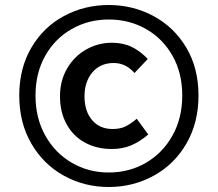

<svg xmlns="http://www.w3.org/2000/svg" viewBox="-20 -738 871 768"><path d="M57 -356Q57 -465 105.5 -547.5Q154 -630 236 -674Q318 -718 415 -718Q512 -718 594.5 -673.5Q677 -629 725.5 -547Q774 -465 774 -356Q774 -247 725.5 -163.5Q677 -80 594.5 -35Q512 10 415 10Q318 10 236 -35Q154 -80 105.5 -163.5Q57 -247 57 -356ZM220 -353Q220 -416 249 -465Q278 -514 325.5 -540.5Q373 -567 428 -567Q473 -567 507.5 -550Q542 -533 571 -502L518 -446Q483 -486 435 -486Q381 -486 349.5 -448.5Q318 -411 318 -353Q318 -293 348.5 -257.5Q379 -222 430 -222Q461 -222 481.5 -232Q502 -242 527 -263L573 -200Q539 -171 504.5 -156.5Q470 -142 427 -142Q367 -142 320 -167.5Q273 -193 246.5 -241Q220 -289 220 -353ZM709 -356Q709 -446 670 -515Q631 -584 564 -622Q497 -660 415 -660Q334 -660 267 -622Q200 -584 161 -515Q122 -446 122 -356Q122 -266 161 -196Q200 -126 267 -87Q334 -48 415 -48Q497 -48 564 -87Q631 -126 670 -196Q709 -266 709 -356Z"/></svg>

Font: Nebula Sans Semibold
Style: Regular
Weight: 600
Designer: Paul D. Hunt for Adobe (as Source Sans)
Foundry: Nebula Entertainment & Broadcasting LLC
Version: Version 1.010